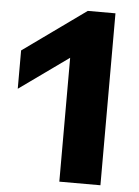

<svg xmlns="http://www.w3.org/2000/svg" viewBox="-53 -784 600 826"><g transform="rotate(5 247.0 -371.0)"><path d="M234.5 0V-535L21.5 -382.5V-548L292.5 -742.5H412V0Z"/></g></svg>

Font: Encode Sans Exp
Style: Bold
Weight: 700
Width: 7
Designer: Multiple Designers
Foundry: Impallari Type
Version: Version 3.002; ttfautohint (v1.8.3) -l 8 -r 50 -G 200 -x 14 